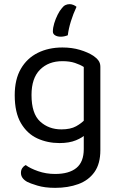

<svg xmlns="http://www.w3.org/2000/svg" viewBox="-20 -704 577 926"><path d="M267 -14Q209 -14 160 -36.5Q111 -59 81 -110Q51 -161 51 -245Q51 -321 80.5 -372Q110 -423 162 -449Q214 -475 281 -475Q327 -475 365.5 -463.5Q404 -452 430 -435Q445 -425 454.5 -412.5Q464 -400 464 -382V-73H384V-381Q367 -392 341.5 -400.5Q316 -409 281 -409Q214 -409 173 -368Q132 -327 132 -246Q132 -156 173.5 -118Q215 -80 276 -80Q320 -80 347 -95Q374 -110 390 -128L394 -57Q379 -41 346.5 -27.5Q314 -14 267 -14ZM384 15V-90H464V20Q464 86 435.5 126Q407 166 357.5 184Q308 202 246 202Q196 202 160 191Q124 180 111 173Q81 156 81 130Q81 116 87.5 106.5Q94 97 104 92Q125 108 163.5 121.5Q202 135 246 135Q313 135 348.5 106Q384 77 384 15ZM278 -664Q286 -675 295.5 -679.5Q305 -684 316 -684Q325 -684 334.5 -680Q344 -676 349 -671Q333 -637 322 -601.5Q311 -566 307 -534Q300 -531 291 -529Q282 -527 273 -527Q257 -527 246 -533.5Q235 -540 235 -552Q235 -570 241.5 -591.5Q248 -613 258 -633Q268 -653 278 -664Z"/></svg>

Font: Baloo Bhaijaan 2
Style: Regular
Weight: 400
Designer: Sanskriti Dholi, Noopur Datye and Ek Type
Foundry: Ek Type
Version: Version 1.701